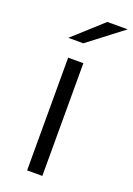

<svg xmlns="http://www.w3.org/2000/svg" viewBox="-142 -787 585 842"><g transform="rotate(20 151.0 -366.0)"><path d="M99 -526H170V0H99ZM207 -732H302L140 -608H70Z"/></g></svg>

Font: CMG Sans
Style: Regular
Weight: 400
Designer: Julieta Ulanovsky
Foundry: Julieta Ulanovsky
Version: Version 7.200